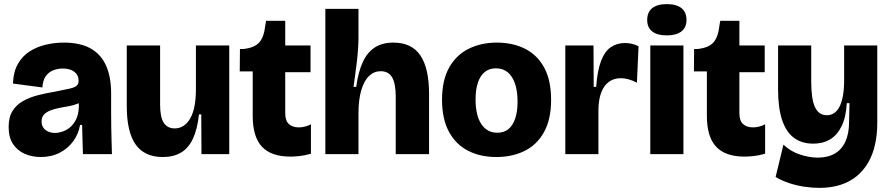

<svg xmlns="http://www.w3.org/2000/svg" viewBox="-20 -749 4323 933"><path d="M178 14Q137 14 101.5 -1Q66 -16 44 -48Q22 -80 22 -132Q22 -180 41 -210Q60 -240 92 -258Q124 -276 165 -286.5Q206 -297 249 -304Q295 -313 319 -318.5Q343 -324 352.5 -332.5Q362 -341 362 -356Q362 -384 341.5 -400Q321 -416 285 -416Q261 -416 239 -407.5Q217 -399 202.5 -379Q188 -359 186 -324L43 -343Q45 -400 67 -438.5Q89 -477 124.5 -499.5Q160 -522 203 -532Q246 -542 290 -542Q370 -542 420.5 -513.5Q471 -485 495.5 -430Q520 -375 520 -295V-205Q520 -171 520.5 -136.5Q521 -102 522 -68Q523 -34 524 0H383Q382 -32 381 -67.5Q380 -103 379 -142H369Q362 -99 336.5 -63.5Q311 -28 270.5 -7Q230 14 178 14ZM247 -103Q264 -103 283.5 -109.5Q303 -116 320 -130Q337 -144 349 -167.5Q361 -191 363 -225V-265H388Q377 -253 357 -245Q337 -237 314 -233Q291 -229 268 -224.5Q245 -220 225.5 -212.5Q206 -205 194 -192.5Q182 -180 182 -158Q182 -132 201 -117.5Q220 -103 247 -103Z M771 14Q682 14 639 -47Q596 -108 596 -234V-528H758V-241Q758 -179 776 -152Q794 -125 829 -125Q852 -125 871 -137Q890 -149 904 -173Q918 -197 925 -232.5Q932 -268 932 -315V-528H1094V-231V0H959L958 -193H947Q939 -121 917.5 -75Q896 -29 859.5 -7.5Q823 14 771 14Z M1391 12Q1298 12 1253 -36Q1208 -84 1208 -186V-402H1145L1146 -511H1164Q1217 -517 1240 -543Q1263 -569 1269 -625L1273 -648H1366V-528H1489V-398H1366V-199Q1366 -162 1384 -146Q1402 -130 1432 -130Q1447 -130 1462.5 -134Q1478 -138 1491 -145V-2Q1459 7 1434.5 9.5Q1410 12 1391 12Z M1561 0V-296V-706H1722V-564Q1722 -544 1720 -513Q1718 -482 1714 -448Q1710 -414 1705.5 -382Q1701 -350 1698 -327H1711Q1721 -400 1743 -447.5Q1765 -495 1801.5 -518.5Q1838 -542 1892 -542Q1980 -542 2022.5 -480Q2065 -418 2065 -292V0H1903V-279Q1903 -343 1885.5 -373Q1868 -403 1830 -403Q1798 -403 1774 -380.5Q1750 -358 1736 -312Q1722 -266 1722 -197V0Z M2392 14Q2314 14 2254.5 -16.5Q2195 -47 2161.5 -109Q2128 -171 2128 -264Q2128 -359 2162.5 -420.5Q2197 -482 2257.5 -512Q2318 -542 2394 -542Q2473 -542 2532.5 -511.5Q2592 -481 2625 -419.5Q2658 -358 2658 -264Q2658 -168 2623 -106Q2588 -44 2528 -15Q2468 14 2392 14ZM2396 -104Q2429 -104 2450.5 -121.5Q2472 -139 2483.5 -173Q2495 -207 2495 -255Q2495 -307 2482.5 -343Q2470 -379 2447 -398Q2424 -417 2389 -417Q2358 -417 2336 -399.5Q2314 -382 2302.5 -348Q2291 -314 2291 -266Q2291 -188 2319 -146Q2347 -104 2396 -104Z M2727 0V-275V-528H2864L2865 -327H2877Q2883 -407 2901 -453.5Q2919 -500 2948.5 -520Q2978 -540 3017 -540Q3032 -540 3049 -536.5Q3066 -533 3083 -524L3075 -347Q3055 -358 3035 -363.5Q3015 -369 2997 -369Q2963 -369 2939 -351.5Q2915 -334 2902 -300.5Q2889 -267 2888 -218V0Z M3140 0V-528H3301V0ZM3220 -577Q3174 -577 3149.5 -596Q3125 -615 3125 -652Q3125 -690 3149.5 -709.5Q3174 -729 3220 -729Q3267 -729 3291.5 -709.5Q3316 -690 3316 -652Q3316 -616 3291.5 -596.5Q3267 -577 3220 -577Z M3598 12Q3505 12 3460 -36Q3415 -84 3415 -186V-402H3352L3353 -511H3371Q3424 -517 3447 -543Q3470 -569 3476 -625L3480 -648H3573V-528H3696V-398H3573V-199Q3573 -162 3591 -146Q3609 -130 3639 -130Q3654 -130 3669.5 -134Q3685 -138 3698 -145V-2Q3666 7 3641.5 9.5Q3617 12 3598 12Z M3961 164Q3928 164 3890 158.5Q3852 153 3815.5 141Q3779 129 3749 111L3787 -46Q3823 -12 3869 2.5Q3915 17 3953 17Q4003 17 4037 -3Q4071 -23 4088.5 -62Q4106 -101 4106 -157L4108 -248H4095Q4091 -179 4069.5 -135.5Q4048 -92 4013.5 -71.5Q3979 -51 3932 -51Q3875 -51 3837 -80Q3799 -109 3780 -167.5Q3761 -226 3761 -313V-528H3922V-354Q3922 -267 3940.5 -228Q3959 -189 3998 -189Q4018 -189 4034 -200Q4050 -211 4060.5 -232.5Q4071 -254 4076.5 -286Q4082 -318 4082 -360V-528H4243V-151Q4243 -95 4232 -46Q4221 3 4198.5 41.5Q4176 80 4142.5 107.5Q4109 135 4063.5 149.5Q4018 164 3961 164Z"/></svg>

Font: Bricolage Grotesque 72pt ExtraBold
Style: Regular
Weight: 800
Designer: Mathieu Triay
Foundry: Atelier Triay
Version: Version 1.001;gftools[0.9.33.dev8+g029e19f]